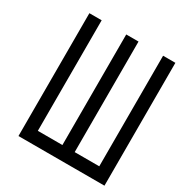

<svg xmlns="http://www.w3.org/2000/svg" viewBox="-150 -735 800 846"><g transform="rotate(30 250.0 -312.5)"><path d="M62.5 -625Q62.5 -625 62.5 0H500Q500 0 500 -625H437.5V-62.5H312.5V-625H250V-62.5H125V-625Z"/></g></svg>

Font: Unifont
Style: Regular
Weight: 500
Version: Version 13.0.05